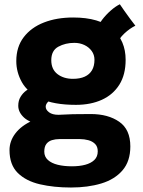

<svg xmlns="http://www.w3.org/2000/svg" viewBox="-20 -608 656 878"><path d="M327 -128.5Q225 -128.5 165.2 -157.5Q105.5 -186.5 80 -232.2Q54.5 -278 54.5 -328.5Q54.5 -393.5 88.5 -438Q122.5 -482.5 181 -505.2Q239.5 -528 314.5 -528Q435 -528 494.8 -475Q554.5 -422 554.5 -334.5Q554.5 -266.5 525.8 -220.8Q497 -175 446 -151.8Q395 -128.5 327 -128.5ZM304.5 249.5Q226.5 249.5 162.8 234.8Q99 220 61.2 182.8Q23.5 145.5 23.5 78.5Q23.5 37 50.5 1.8Q77.5 -33.5 128 -56.2Q178.5 -79 247.5 -83Q278.5 -85 313.2 -85.8Q348 -86.5 395 -86.5Q474.5 -86.5 525.2 -51.2Q576 -16 576 61.5Q576 129.5 540.2 171Q504.5 212.5 443.2 231Q382 249.5 304.5 249.5ZM309 152.5Q343 152.5 369.5 145.5Q396 138.5 411.5 123.5Q427 108.5 427 84Q427 62.5 414.8 50.2Q402.5 38 383.8 33Q365 28 345 28Q331.5 28 314 28Q296.5 28 279.8 28Q263 28 252 28Q233.5 28 217.8 32.8Q202 37.5 192.2 50Q182.5 62.5 182.5 85.5Q182.5 108.5 199 123.5Q215.5 138.5 244 145.5Q272.5 152.5 309 152.5ZM185 -31.5Q117 -45.5 90.2 -70Q63.5 -94.5 63.5 -124.5Q63.5 -148 74 -165.2Q84.5 -182.5 99.2 -193.2Q114 -204 127.5 -207.5L226.5 -157.5Q207.5 -151 198.2 -140.8Q189 -130.5 189 -120Q189 -106 204.2 -94.5Q219.5 -83 247.5 -83ZM313.5 -247.5Q345.5 -247.5 367.5 -257.5Q389.5 -267.5 400.8 -287Q412 -306.5 412 -334.5Q412 -357.5 399.2 -375Q386.5 -392.5 365.8 -402.2Q345 -412 320 -412Q279 -412 246.8 -394.5Q214.5 -377 214.5 -332.5Q214.5 -291 242.8 -269.2Q271 -247.5 313.5 -247.5ZM512.5 -402 424.5 -476Q430.5 -495.5 447.2 -517.8Q464 -540 485.8 -559.2Q507.5 -578.5 528 -588.5Q535 -578 548 -559.5Q561 -541 575 -522Q589 -503 599 -490.5Q587.5 -485 574.2 -475.8Q561 -466.5 548.5 -454.8Q536 -443 526.5 -429.5Q517 -416 512.5 -402Z"/></svg>

Font: Grandstander Thin
Style: Bold
Weight: 700
Version: Version 1.200